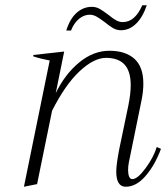

<svg xmlns="http://www.w3.org/2000/svg" viewBox="-20 -700 635 730"><path d="M250 -584H232Q246 -629 271.5 -651.5Q297 -674 329 -674Q345 -674 358.5 -666.5Q372 -659 393 -643Q410 -629 422 -622.5Q434 -616 447 -616Q493 -616 521 -680H538Q523 -635 497.5 -610Q472 -585 440 -585Q424 -585 410 -593Q396 -601 378 -616Q358 -631 346 -637.5Q334 -644 321 -644Q299 -644 280 -628Q261 -612 250 -584ZM592 -134Q569 -72 533.5 -31Q498 10 458 10Q422 10 422 -48Q422 -73 433 -131L468 -299Q477 -344 477 -376Q477 -429 453.5 -454.5Q430 -480 383 -480Q337 -480 282.5 -429Q228 -378 178 -279L121 0L71 10L169 -470Q132 -477 106 -486L107 -491L224 -504L192 -346Q227 -418 281 -462.5Q335 -507 396 -507Q457 -507 491 -476.5Q525 -446 525 -382Q525 -352 518 -318L470 -83Q467 -68 467 -54Q467 -38 471 -28.5Q475 -19 483 -19Q503 -19 533.5 -60.5Q564 -102 576 -141Z"/></svg>

Font: Trirong ExtraLight
Style: Italic
Weight: 275
Italic angle: -12°
Designer: Katatrad Team
Foundry: CadsonDemak
Version: Version 1.003